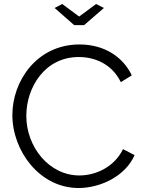

<svg xmlns="http://www.w3.org/2000/svg" viewBox="-20 -937 726 963"><path d="M292 -917 254 -897 352 -811H402L501 -897L462 -917L377 -854ZM379 -714C165 -714 42 -531 42 -360C42 -180 179 6 374 6C483 6 609 -53 655 -159L597 -189C552 -97 458 -57 378 -57C227 -57 112 -199 112 -356C112 -499 205 -651 375 -651C452 -651 540 -619 586 -525L641 -559C598 -650 505 -714 379 -714Z"/></svg>

Font: FIGSv2-sans-serif
Style: Regular
Weight: 400
Designer: Matt McInerney, Pablo Impallari, Rodrigo Fuenzalida,Mirko Velimirovic
Foundry: Matt McInerney, Pablo Impallari, Rodrigo Fuenzalida
Version: Version 4.021;hotconv 1.0.109;makeotfexe 2.5.65596